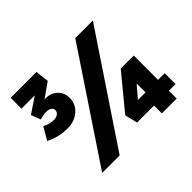

<svg xmlns="http://www.w3.org/2000/svg" viewBox="-158 -947 1175 1175"><g transform="rotate(-45 429.5 -360.0)"><path d="M170 -342Q140.3 -342 116.5 -345.5Q92.7 -349 70.3 -356.5Q48 -364 23.3 -376L70.3 -457.7Q87.3 -448.3 105.5 -443.2Q123.7 -438 142.7 -438Q164.7 -438 178.5 -448.2Q192.3 -458.3 192.3 -474.7Q192.3 -488.7 179.8 -497.5Q167.3 -506.3 144.7 -506.3Q131 -506.3 116.8 -503.5Q102.7 -500.7 88.7 -497L65 -558.7L214.3 -659.3L220.7 -627.3H52V-721.3H275.3L285.7 -634L162.7 -547.3L158.3 -553.7Q169.3 -560.7 182 -564.3Q194.7 -568 203 -568Q247 -568 277.2 -539.5Q307.3 -511 307.3 -464.3Q307.3 -428 288.2 -400.5Q269 -373 237.7 -357.5Q206.3 -342 170 -342ZM123 0 590 -700H742.3L274.3 0ZM751.3 -161H825V-67H751.3ZM564 -127 548 -161H695L659 -124.7V-282.7L688 -271.7ZM767.3 0.7H639V-103.3L673.3 -67H492.3L472 -149.3L654.7 -371.3H767.3Z"/></g></svg>

Font: Lexend Medium
Style: Regular
Weight: 500
Designer: Bonnie Shaver-Troup, Thomas Jockin
Foundry: Lexend
Version: Version 1.005